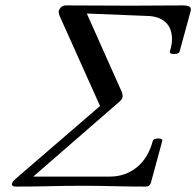

<svg xmlns="http://www.w3.org/2000/svg" viewBox="-20 -687 726 710"><path d="M39 3Q24 3 24 -5Q24 -14 38 -26L350 -295L201 -627Q197 -635 197 -644Q197 -650 204 -658.5Q211 -667 224 -667Q286 -667 345.5 -666.5Q405 -666 464 -666Q512 -666 560 -666.5Q608 -667 656 -667Q674 -667 681 -662Q688 -657 685 -646L644 -496Q642 -490 632.5 -488Q623 -486 615 -488Q607 -490 608 -496Q612 -509 614 -520.5Q616 -532 616 -542Q616 -583 592 -605Q568 -627 525 -628L301 -637L429 -350Q435 -336 433 -327Q431 -318 417 -307L103 -34H387Q443 -34 485.5 -68Q528 -102 545 -166Q547 -172 556 -174Q565 -176 573.5 -174Q582 -172 580 -166L538 -11Q536 -5 531.5 -1Q527 3 519 3Q460 3 402.5 1.5Q345 0 287 0Q226 0 164.5 1.5Q103 3 39 3Z"/></svg>

Font: Junicode VF
Style: Italic
Weight: 400
Italic angle: -11°
Designer: Peter S. Baker
Version: Version 2.209